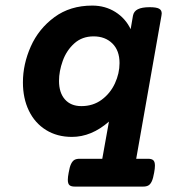

<svg xmlns="http://www.w3.org/2000/svg" viewBox="-20 -482 640 691"><path d="M450.2 -377 458.5 -425.3Q461.4 -441.4 476.1 -448.7Q490.7 -456.1 518.6 -456.1Q542.5 -456.1 552.2 -450.9Q562 -445.8 562 -433.6Q562 -431.2 561 -425.3L470.2 89.4H512.7Q525.9 89.4 531.7 94.7Q537.6 100.1 537.6 114.3Q537.6 124.5 534.7 139.6Q531.2 160.2 526.1 170.9Q521 181.6 513.9 185.5Q506.8 189.5 495.1 189.5H249Q235.8 189.5 230 184.3Q224.1 179.2 224.1 165Q224.1 155.3 227.1 139.6Q230.5 119.1 235.6 108.4Q240.7 97.7 247.8 93.5Q254.9 89.4 266.6 89.4H348.1L372.1 -44.4Q309.1 10.7 238.8 10.7Q185.5 10.7 145.5 -14.2Q105.5 -39.1 84 -83.5Q62.5 -127.9 62.5 -185.5Q62.5 -251 90.8 -314.7Q119.1 -378.4 175.8 -420.2Q232.4 -461.9 312 -461.9Q358.4 -461.9 395 -439Q431.6 -416 450.2 -377ZM192.4 -190.9Q192.4 -148.4 213.6 -124.3Q234.9 -100.1 272.9 -100.1Q314.9 -100.1 345.9 -123Q377 -146 393.6 -181.9Q410.2 -217.8 410.2 -254.9Q410.2 -300.3 384.3 -325.7Q358.4 -351.1 316.9 -351.1Q275.4 -351.1 247.3 -325.7Q219.2 -300.3 205.8 -262.9Q192.4 -225.6 192.4 -190.9Z"/></svg>

Font: Courier Prime
Style: Bold Italic
Weight: 700
Italic angle: -10°
Designer: Alan Dague-Greene
Foundry: Quote-Unquote Apps
Version: Version 3.018